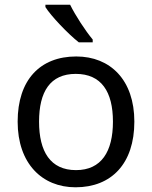

<svg xmlns="http://www.w3.org/2000/svg" viewBox="-20 -786 645 816"><path d="M278 -766H173V-756C196 -719 269 -642 315 -606H374V-618C343 -655 300 -721 278 -766ZM551 -269C551 -446 449 -546 304 -546C150 -546 55 -446 55 -269C55 -91 159 10 301 10C454 10 551 -91 551 -269ZM146 -269C146 -396 193 -472 302 -472C411 -472 460 -396 460 -269C460 -142 411 -63 303 -63C194 -63 146 -142 146 -269Z"/></svg>

Font: Noto Sans Cuneiform
Style: Regular
Weight: 400
Designer: Monotype Design Team
Foundry: Monotype Imaging Inc.
Version: Version 2.001